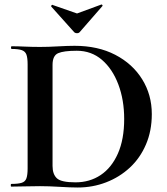

<svg xmlns="http://www.w3.org/2000/svg" viewBox="-20 -831 745 855"><path d="M326 4Q294 4 246 1Q198 -2 158.3 -2Q122 -2 89.1 -1Q56.3 0 30 0Q28 0 28 -6Q28 -12 30 -12Q60.8 -12 76.6 -17Q92.5 -22 97.7 -37Q103 -52 103 -81V-544Q103 -573 97.8 -587.5Q92.6 -602 77.5 -607.5Q62.3 -613 32 -613Q29 -613 29 -619Q29 -625 32 -625Q58 -625 90 -623.5Q122 -622 158.5 -622Q195 -622 238.1 -624.5Q281.3 -627 312 -627Q416 -627 493.1 -587Q570.2 -547 613.1 -478Q656 -409 656 -323Q656 -248 629.9 -187.5Q603.9 -127 558.1 -84.5Q512.2 -42 452.4 -19Q392.6 4 326 4ZM316 -19Q379.5 -19 428.2 -51.5Q477 -84 505 -147.2Q533 -210.4 533 -301.1Q533 -386 507 -455Q481 -524 434 -564.5Q386.9 -605 322 -605Q263.7 -605 238.8 -594.1Q214 -583.1 214 -542V-92Q214 -55 233.4 -37Q252.7 -19 316 -19ZM311 -687 208 -802Q207 -805 210 -808Q213 -811 214 -809L323 -771L431 -810.7Q433 -812 435.5 -809Q438 -806 436 -804L334 -687Q330 -683 323 -683Q316 -683 311 -687Z"/></svg>

Font: Cormorant Infant Light
Style: Regular
Weight: 300
Designer: Christian Thalmann (Catharsis Fonts)
Foundry: Catharsis Fonts
Version: Version 4.001